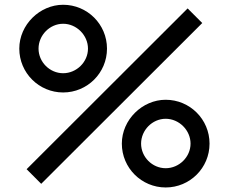

<svg xmlns="http://www.w3.org/2000/svg" viewBox="-20 -786 979 821"><path d="M250 -390.6C353.1 -390.6 437.5 -474 437.5 -578.1C437.5 -682.3 353.1 -765.6 250 -765.6C150 -765.6 62.5 -680.2 62.5 -578.1C62.5 -474 146.9 -390.6 250 -390.6ZM156.2 0 844.8 -687.5 782.3 -750 93.8 -62.5ZM250 -472.9C192.7 -472.9 144.8 -520.8 144.8 -578.1C144.8 -635.4 192.7 -684.4 250 -684.4C307.3 -684.4 356.2 -635.4 356.2 -578.1C356.2 -520.8 307.3 -472.9 250 -472.9ZM688.5 15.6C791.7 15.6 876 -67.7 876 -171.9C876 -276 791.7 -359.4 688.5 -359.4C588.5 -359.4 501 -274 501 -171.9C501 -67.7 585.4 15.6 688.5 15.6ZM688.5 -66.7C631.2 -66.7 583.3 -114.6 583.3 -171.9C583.3 -229.2 631.2 -278.1 688.5 -278.1C745.8 -278.1 794.8 -229.2 794.8 -171.9C794.8 -114.6 745.8 -66.7 688.5 -66.7Z"/></svg>

Font: Manrope3 Medium
Style: Regular
Weight: 500
Width: 4
Designer: Mikhail Sharanda
Foundry: Mikhail Sharanda
Version: Version 3.000;PS 003.000;hotconv 1.0.88;makeotf.lib2.5.64775